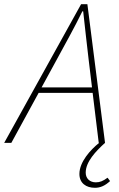

<svg xmlns="http://www.w3.org/2000/svg" viewBox="-66 -680 566 914"><path d="M204 -396C246 -474 286 -544 326 -626H330C338 -546 348 -470 356 -396L372 -264H132ZM386 214C412 214 434 204 458 182L446 166C424 182 410 188 390 188C362 188 342 170 342 142C342 90 390 40 434 0L350 -660H320L-46 0H-12L118 -238H375L404 0H406C366 32 312 90 312 148C312 192 344 214 386 214Z"/></svg>

Font: Source Sans Pro ExtraLight
Style: Italic
Weight: 200
Italic angle: -11°
Designer: Paul D. Hunt
Foundry: Adobe Systems Incorporated
Version: Version 3.006;hotconv 1.0.111;makeotfexe 2.5.65597